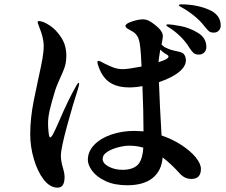

<svg xmlns="http://www.w3.org/2000/svg" viewBox="-20 -857 1040 883"><path d="M995 -740Q995 -725 986 -716Q977 -707 963 -707Q949 -707 941.5 -713Q934 -719 922 -734Q902 -761 872 -785Q842 -809 812 -825Q803 -830 803 -833Q803 -837 813 -837Q882 -837 938.5 -813.5Q995 -790 995 -740ZM904 -80Q904 -34 860 -34Q829 -34 806 -60Q765 -105 728 -133Q723 -71 681.5 -38Q640 -5 565 -5Q507 -5 466 -24Q425 -43 404.5 -70.5Q384 -98 384 -122Q384 -160 413 -190.5Q442 -221 491.5 -238Q541 -255 599 -255Q612 -255 640 -253Q640 -344 635 -461Q604 -455 575 -455Q521 -455 487 -476.5Q453 -498 435 -546Q428 -563 428 -571Q428 -577 433 -577Q438 -577 447 -572Q456 -567 458 -566Q482 -554 501.5 -546.5Q521 -539 545 -539Q568 -539 631 -551Q628 -618 625 -640Q621 -678 610.5 -692.5Q600 -707 588 -713Q576 -719 572 -722Q557 -730 557 -738Q557 -748 586.5 -758Q616 -768 636 -768Q655 -768 669 -759Q690 -747 709.5 -728Q729 -709 729 -691Q729 -684 723 -652Q734 -641 744 -637Q762 -628 777 -625Q792 -622 795 -621Q811 -618 819 -613.5Q827 -609 832 -597Q835 -588 835 -580Q835 -538 766 -502Q743 -490 711 -479Q715 -366 723 -234Q773 -217 814.5 -190Q856 -163 880 -133.5Q904 -104 904 -80ZM344 -472Q344 -466 338 -446Q318 -386 289 -280Q260 -174 260 -141Q260 -115 270 -83Q271 -79 274 -67Q277 -55 277 -43Q277 6 245 6Q210 6 181.5 -30.5Q153 -67 136 -124.5Q119 -182 119 -240Q119 -312 135 -393L155 -489Q169 -552 175 -585.5Q181 -619 181 -648Q181 -682 160 -734Q153 -752 153 -755Q153 -760 159 -760Q178 -760 208.5 -740Q239 -720 262 -684Q285 -648 285 -602Q285 -572 278 -550Q271 -528 257 -499Q254 -491 246.5 -474.5Q239 -458 234 -442Q216 -383 208.5 -350Q201 -317 201 -289Q201 -271 203.5 -248Q206 -225 211 -225Q216 -225 225 -242Q234 -259 251 -298Q294 -399 331 -463Q338 -476 342 -476Q344 -476 344 -472ZM929 -641Q929 -625 919 -615.5Q909 -606 895 -606Q879 -606 871 -612.5Q863 -619 852 -636Q816 -695 752 -734Q745 -738 745 -742Q745 -745 754 -745Q769 -745 811 -737Q853 -729 891 -705.5Q929 -682 929 -641ZM709 -571Q755 -585 755 -597Q755 -603 740 -610Q726 -619 717 -629Q710 -585 709 -571ZM639 -178Q608 -187 575 -187Q552 -187 523 -179.5Q494 -172 473 -158.5Q452 -145 452 -126Q452 -106 479.5 -91Q507 -76 544 -76Q588 -76 611.5 -97Q635 -118 639 -178Z"/></svg>

Font: Shippori Antique
Style: Regular
Weight: 400
Designer: FONTDASU
Foundry: FONTDASU / Google Inc. / but / Adobe
Version: Version 2.001